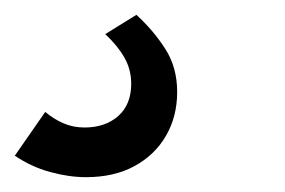

<svg xmlns="http://www.w3.org/2000/svg" viewBox="-60 -46 384 259"><path d="M56 193Q33 193 7.5 186Q-18 179 -40 164L1 105Q13 115 26 120.5Q39 126 54 126Q82 126 99.5 110.5Q117 95 117 67Q117 48 108 32Q99 16 82 0L124 -26Q147 -5 163 20Q179 45 179 78Q179 111 164 137Q149 163 121.5 178Q94 193 56 193Z"/></svg>

Font: Raleway Thin SemiBold
Style: Italic
Weight: 600
Italic angle: -12°
Version: Version 4.026